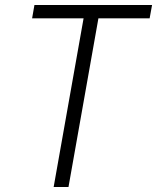

<svg xmlns="http://www.w3.org/2000/svg" viewBox="-20 -745 626 765"><path d="M585.9 -725.1 576.2 -671.9H372.1L252.9 0H193.8L313 -671.9H107.9L117.2 -725.1Z"/></svg>

Font: Stilu Light
Style: Italic
Weight: 300
Italic angle: -10°
Designer: Genilson Lima Santos
Foundry: Genilson Lima Santos
Version: Version 1.200;PS 001.200;hotconv 1.0.88;makeotf.lib2.5.64775